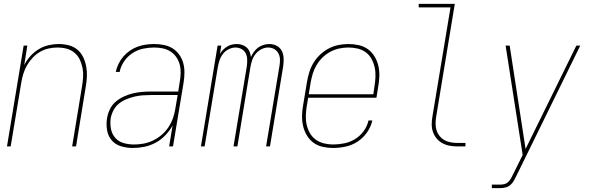

<svg xmlns="http://www.w3.org/2000/svg" viewBox="-20 -755 3040 990"><path d="M16 0 102 -520H121L105 -420Q118 -445 137 -466Q156 -487 180 -501.5Q204 -516 230.5 -522Q257 -528 283 -528Q309 -528 334.5 -521.5Q360 -515 379 -499Q398 -483 409 -460Q420 -437 424.5 -412Q429 -387 428 -360.5Q427 -334 422 -307L372 0H352L403 -310Q407 -334 408.5 -358Q410 -382 405.5 -405Q401 -428 391 -448.5Q381 -469 363.5 -483.5Q346 -498 323.5 -504Q301 -510 277 -510Q254 -510 231 -505Q208 -500 187 -488Q166 -476 149 -458Q132 -440 120 -419.5Q108 -399 101 -376.5Q94 -354 90 -331L35 0Z M665 8Q633 8 603.5 -1Q574 -10 555.5 -32Q537 -54 532 -84.5Q527 -115 532 -146Q536 -170 547 -192.5Q558 -215 577 -231Q596 -247 619 -257.5Q642 -268 665 -273.5Q688 -279 711.5 -281Q735 -283 758 -283H899L907 -334Q911 -357 911.5 -379.5Q912 -402 906.5 -422.5Q901 -443 889 -460.5Q877 -478 859 -489.5Q841 -501 819.5 -505.5Q798 -510 775 -510Q747 -510 718 -504Q689 -498 663 -481Q637 -464 619.5 -438Q602 -412 597 -384H577Q581 -405 591 -425.5Q601 -446 616 -463.5Q631 -481 650 -494Q669 -507 690 -514.5Q711 -522 732.5 -525Q754 -528 775 -528Q801 -528 825.5 -523Q850 -518 870 -505.5Q890 -493 904 -473.5Q918 -454 924.5 -431Q931 -408 931 -382.5Q931 -357 927 -331L872 0H852L870 -108Q855 -81 832.5 -57.5Q810 -34 782 -19Q754 -4 724 2Q694 8 665 8ZM671 -10Q695 -10 720 -14.5Q745 -19 769 -30.5Q793 -42 813.5 -59.5Q834 -77 848.5 -99Q863 -121 871.5 -145Q880 -169 884 -194L896 -265H758Q738 -265 716.5 -263.5Q695 -262 674 -257Q653 -252 632 -243.5Q611 -235 593.5 -221Q576 -207 565.5 -187Q555 -167 551 -146Q547 -118 552 -91Q557 -64 574 -44.5Q591 -25 617 -17.5Q643 -10 671 -10Z M1016 0 1102 -520H1121L1114 -477Q1121 -489 1130.5 -498.5Q1140 -508 1151.5 -515Q1163 -522 1175.5 -525Q1188 -528 1201 -528Q1215 -528 1228.5 -523.5Q1242 -519 1252 -510Q1262 -501 1267 -488Q1272 -475 1274 -461Q1280 -475 1289.5 -488Q1299 -501 1311.5 -510Q1324 -519 1339 -523.5Q1354 -528 1369 -528Q1390 -528 1407.5 -518.5Q1425 -509 1433.5 -491.5Q1442 -474 1442.5 -453Q1443 -432 1440 -412L1372 0H1352L1421 -415Q1424 -432 1423.5 -449Q1423 -466 1415.5 -480Q1408 -494 1394 -502Q1380 -510 1363 -510Q1345 -510 1327.5 -501Q1310 -492 1298 -477Q1286 -462 1280 -444Q1274 -426 1271 -408L1204 0H1184L1253 -415Q1255 -432 1254.5 -449Q1254 -466 1247 -480Q1240 -494 1225.5 -502Q1211 -510 1194 -510Q1177 -510 1159 -501Q1141 -492 1129.5 -477Q1118 -462 1112 -444Q1106 -426 1103 -408L1035 0Z M1697 8Q1670 8 1643.5 2Q1617 -4 1596.5 -19Q1576 -34 1562.5 -56.5Q1549 -79 1543 -104.5Q1537 -130 1537.5 -158Q1538 -186 1543 -213L1563 -333Q1567 -358 1575 -383.5Q1583 -409 1597 -432Q1611 -455 1631.5 -474Q1652 -493 1676 -505.5Q1700 -518 1726 -523Q1752 -528 1777 -528Q1804 -528 1830.5 -522Q1857 -516 1877.5 -501Q1898 -486 1911.5 -463.5Q1925 -441 1931 -415Q1937 -389 1936 -361.5Q1935 -334 1930 -307L1921 -251H1569L1562 -210Q1558 -186 1557 -161Q1556 -136 1561 -113Q1566 -90 1577.5 -69.5Q1589 -49 1607.5 -35.5Q1626 -22 1649.5 -16Q1673 -10 1697 -10Q1726 -10 1755.5 -16Q1785 -22 1811 -38Q1837 -54 1855.5 -79.5Q1874 -105 1880 -134H1900Q1893 -102 1873 -73Q1853 -44 1824 -25Q1795 -6 1762 1Q1729 8 1697 8ZM1572 -269H1905L1911 -310Q1915 -334 1916 -359Q1917 -384 1912 -407Q1907 -430 1896 -450.5Q1885 -471 1866.5 -485Q1848 -499 1824.5 -504.5Q1801 -510 1776 -510Q1753 -510 1729.5 -505Q1706 -500 1684 -488.5Q1662 -477 1644 -459.5Q1626 -442 1613 -420.5Q1600 -399 1593 -376Q1586 -353 1582 -330Z M2340 0Q2319 0 2299 -3.5Q2279 -7 2261.5 -16.5Q2244 -26 2231.5 -41Q2219 -56 2212.5 -74.5Q2206 -93 2206 -114Q2206 -135 2210 -156L2303 -717H2139V-735H2325L2229 -153Q2226 -135 2226 -117Q2226 -99 2231 -83Q2236 -67 2247 -53.5Q2258 -40 2272.5 -32Q2287 -24 2304.5 -21Q2322 -18 2340 -18H2380V0Z M2516 215V197H2559Q2570 197 2581.5 194Q2593 191 2601.5 182.5Q2610 174 2615.5 163.5Q2621 153 2626 143L2675 44L2587 -520H2608L2690 13L2952 -520H2972L2643 151Q2637 163 2630 176Q2623 189 2612 198.5Q2601 208 2587 211.5Q2573 215 2559 215Z"/></svg>

Font: Iosevka SS04 Thin Oblique
Style: Regular
Weight: 100
Italic angle: -9°
Monospace: yes
Designer: Belleve Invis
Foundry: Belleve Invis
Version: Version 19.0.0; ttfautohint (v1.8.4)